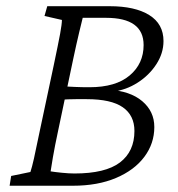

<svg xmlns="http://www.w3.org/2000/svg" viewBox="-20 -593 569 613"><path d="M77.1 -43.9Q82 -58.6 88.4 -86.9Q94.7 -115.2 108.4 -181.6L151.4 -383.8Q166 -453.1 171.9 -484.9Q177.7 -516.6 177.7 -529.3L122.1 -542L130.9 -573.2H330.1Q411.1 -573.2 456.5 -544.9Q502 -516.6 502 -461.9Q502 -422.9 479 -387.7Q456.1 -352.5 419.4 -329.1Q382.8 -305.7 341.8 -300.8L326.2 -306.6Q395.5 -302.7 434.1 -270Q472.7 -237.3 472.7 -187.5Q472.7 -134.8 440.9 -92.3Q409.2 -49.8 350.6 -24.9Q292 0 212.9 0H10.7L15.6 -31.2ZM165 -172.9Q155.3 -127.9 148.9 -90.8Q142.6 -53.7 141.6 -45.9Q153.3 -43.9 176.8 -41.5Q200.2 -39.1 217.8 -39.1Q316.4 -39.1 362.8 -74.2Q409.2 -109.4 409.2 -174.8Q409.2 -224.6 372.1 -250.5Q335 -276.4 256.8 -276.4Q235.4 -276.4 222.2 -276.4Q209 -276.4 197.8 -275.9Q186.5 -275.4 169.9 -274.4L179.7 -317.4Q201.2 -316.4 220.7 -315.4Q240.2 -314.5 265.6 -314.5Q349.6 -314.5 394 -352.1Q438.5 -389.6 438.5 -449.2Q438.5 -536.1 318.4 -536.1H244.1Q242.2 -529.3 232.9 -490.2Q223.6 -451.2 213.9 -405.3Z"/></svg>

Font: Crimson Pro ExtraLight
Style: Italic
Weight: 250
Italic angle: -12°
Designer: Jacques Le Bailly
Foundry: Baron von Fonthausen
Version: Version 1.003